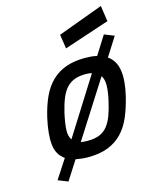

<svg xmlns="http://www.w3.org/2000/svg" viewBox="-127 -841 822 1034"><g transform="rotate(-15 284.0 -324.0)"><path d="M382 -510Q400 -510 417 -508.5Q434 -507 448 -503L513 -606L568 -584L502 -480Q544 -451 552.5 -394Q561 -337 541 -254Q526 -191 504.5 -141.5Q483 -92 450.5 -58.5Q418 -25 372 -7Q326 11 262 11Q242 11 224.5 9Q207 7 192 4L124 110L69 88L138 -18Q94 -48 88.5 -107Q83 -166 103 -254Q118 -317 140 -364.5Q162 -412 195.5 -444.5Q229 -477 274.5 -493.5Q320 -510 382 -510ZM282 -75Q321 -75 347.5 -86Q374 -97 392 -119.5Q410 -142 422.5 -175.5Q435 -209 445 -254Q456 -303 456.5 -337Q457 -371 443 -392L243 -78Q259 -75 282 -75ZM363 -425Q327 -425 301 -415.5Q275 -406 256 -385.5Q237 -365 223.5 -332.5Q210 -300 199 -254Q187 -200 185 -163.5Q183 -127 198 -105L397 -421Q384 -425 363 -425ZM537 -758 550 -670 297 -586 285 -665Z"/></g></svg>

Font: Panefresco 600wt
Style: Italic
Weight: 600
Foundry: Campivisivi & Chank Co
Version: Version 1.000